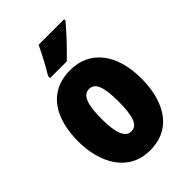

<svg xmlns="http://www.w3.org/2000/svg" viewBox="-227 -863 970 970"><g transform="rotate(-45 258.0 -378.0)"><path d="M418 -756V-766H236C215 -722 190 -673 158 -620V-606H277C327 -653 390 -722 418 -756ZM483 -278C483 -460 393 -563 259 -563C97 -563 32 -437 32 -278C32 -132 100 10 257 10C427 10 483 -136 483 -278ZM196 -276C196 -380 215 -428 258 -428C303 -428 319 -379 319 -278C319 -176 303 -125 258 -125C215 -125 196 -177 196 -276Z"/></g></svg>

Font: Noto Sans Thai ExtCond Blk
Style: Regular
Weight: 900
Width: 2
Designer: Monotype Design Team
Foundry: Monotype Imaging Inc.
Version: Version 2.002